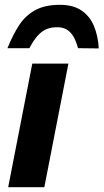

<svg xmlns="http://www.w3.org/2000/svg" viewBox="-20 -777 430 797"><path d="M14 0 114 -513H264L164 0ZM229 -757Q283 -757 317.5 -734Q352 -711 369.5 -670Q387 -629 390 -576L304 -577Q295 -609 283.5 -627.5Q272 -646 256 -655Q240 -664 216 -664Q192 -664 173 -656Q154 -648 137 -629.5Q120 -611 102 -577H11Q33 -632 59.5 -672.5Q86 -713 126.5 -735Q167 -757 229 -757Z"/></svg>

Font: REM SemiBold
Style: Italic
Weight: 600
Italic angle: -11°
Designer: Octavio Pardo
Foundry: Ashler Design
Version: Version 1.005;gftools[0.9.28]